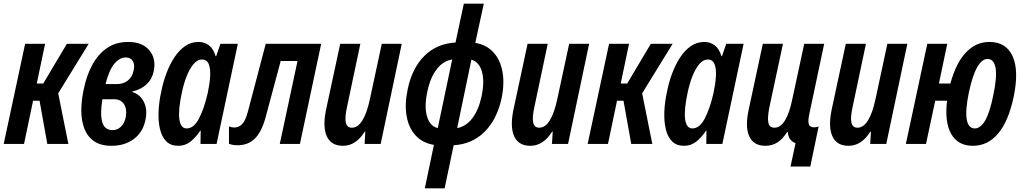

<svg xmlns="http://www.w3.org/2000/svg" viewBox="-25 -779 5538 1039"><path d="M-5 0 111 -542H219L174 -327H209L337 -542H455L290 -274L345 0H231L189 -234H154L105 0Z M579 10Q520 10 484 -15Q448 -40 431.5 -83Q415 -126 415 -180.5Q415 -235 428 -295Q443 -370 474.5 -428Q506 -486 554 -519Q602 -552 669 -552Q744 -552 782.5 -507.5Q821 -463 807 -394Q789 -308 692 -284L691 -281Q734 -268 754 -226.5Q774 -185 762 -130Q749 -64 699.5 -27Q650 10 579 10ZM655 -468Q623 -468 594.5 -435Q566 -402 546 -324H606Q642 -324 666 -342.5Q690 -361 697 -394Q706 -426 694.5 -447Q683 -468 655 -468ZM584 -75Q611 -75 630 -94Q649 -113 656 -147Q663 -190 645.5 -216Q628 -242 592 -242H529Q516 -160 528.5 -117.5Q541 -75 584 -75Z M940 10Q899 10 875 -14Q851 -38 841 -79.5Q831 -121 833 -174Q835 -227 848 -285Q858 -336 876 -383.5Q894 -431 919 -469Q944 -507 976.5 -529.5Q1009 -552 1049 -552Q1082 -552 1106 -533.5Q1130 -515 1142 -475H1145L1168 -542H1262L1147 0H1060L1061 -72H1059Q1034 -35 1005.5 -12.5Q977 10 940 10ZM985 -84Q1024 -84 1052 -138Q1080 -192 1099 -275Q1109 -321 1112 -363Q1115 -405 1105 -431Q1095 -457 1068 -457Q1043 -457 1022 -432Q1001 -407 985 -366.5Q969 -326 959 -277Q939 -185 945.5 -134.5Q952 -84 985 -84Z M1261 7Q1247 7 1235.5 5Q1224 3 1214 -1V-95Q1229 -89 1243 -89Q1266 -89 1284.5 -106.5Q1303 -124 1317 -177L1413 -542H1713L1598 0H1489L1585 -449H1494L1412 -143Q1391 -66 1354.5 -29.5Q1318 7 1261 7Z M1831 10Q1767 10 1743.5 -41.5Q1720 -93 1740 -188L1816 -542H1925L1853 -201Q1840 -142 1846.5 -115Q1853 -88 1879 -88Q1912 -88 1936.5 -128Q1961 -168 1977 -244L2041 -542H2149L2035 0H1948L1952 -67H1949Q1901 10 1831 10Z M2274 240 2323 5Q2262 -5 2224.5 -45.5Q2187 -86 2175.5 -150Q2164 -214 2181 -295Q2205 -411 2272 -477Q2339 -543 2440 -549L2485 -759H2593L2547 -547Q2607 -537 2644.5 -496.5Q2682 -456 2694 -391.5Q2706 -327 2689 -246Q2664 -132 2597 -65.5Q2530 1 2430 7L2381 240ZM2288 -285Q2270 -204 2285.5 -150Q2301 -96 2344 -86L2422 -457Q2374 -450 2339 -405.5Q2304 -361 2288 -285ZM2581 -258Q2598 -338 2583 -391Q2568 -444 2526 -456L2449 -86Q2496 -94 2530.5 -138.5Q2565 -183 2581 -258Z M2845 10Q2781 10 2757.5 -41.5Q2734 -93 2754 -188L2830 -542H2939L2867 -201Q2854 -142 2860.5 -115Q2867 -88 2893 -88Q2926 -88 2950.5 -128Q2975 -168 2991 -244L3055 -542H3163L3049 0H2962L2966 -67H2963Q2915 10 2845 10Z M3155 0 3271 -542H3379L3334 -327H3369L3497 -542H3615L3450 -274L3505 0H3391L3349 -234H3314L3265 0Z M3677 10Q3636 10 3612 -14Q3588 -38 3578 -79.5Q3568 -121 3570 -174Q3572 -227 3585 -285Q3595 -336 3613 -383.5Q3631 -431 3656 -469Q3681 -507 3713.5 -529.5Q3746 -552 3786 -552Q3819 -552 3843 -533.5Q3867 -515 3879 -475H3882L3905 -542H3999L3884 0H3797L3798 -72H3796Q3771 -35 3742.5 -12.5Q3714 10 3677 10ZM3722 -84Q3761 -84 3789 -138Q3817 -192 3836 -275Q3846 -321 3849 -363Q3852 -405 3842 -431Q3832 -457 3805 -457Q3780 -457 3759 -432Q3738 -407 3722 -366.5Q3706 -326 3696 -277Q3676 -185 3682.5 -134.5Q3689 -84 3722 -84Z M4253 122 4280 -4Q4262 -11 4251 -25.5Q4240 -40 4238 -65H4235Q4210 -26 4181.5 -8Q4153 10 4117 10Q4053 10 4029.5 -41.5Q4006 -93 4027 -188L4103 -542H4212L4139 -201Q4127 -142 4133 -115Q4139 -88 4166 -88Q4199 -88 4223 -127.5Q4247 -167 4262 -240L4327 -542H4435L4354 -159Q4346 -121 4352.5 -105.5Q4359 -90 4380 -90Q4385 -90 4392 -91Q4399 -92 4405 -95L4360 122Z M4567 10Q4503 10 4479.5 -41.5Q4456 -93 4476 -188L4552 -542H4661L4589 -201Q4576 -142 4582.5 -115Q4589 -88 4615 -88Q4648 -88 4672.5 -128Q4697 -168 4713 -244L4777 -542H4885L4771 0H4684L4688 -67H4685Q4637 10 4567 10Z M4877 0 4993 -542H5101L5056 -327H5118Q5148 -438 5202 -495Q5256 -552 5329 -552Q5420 -552 5455 -474Q5490 -396 5460 -253Q5432 -122 5376 -56Q5320 10 5240 10Q5159 10 5122.5 -54Q5086 -118 5100 -234H5036L4986 0ZM5250 -84Q5281 -84 5306 -126.5Q5331 -169 5350 -263Q5371 -362 5362.5 -411Q5354 -460 5319 -460Q5289 -460 5263.5 -416Q5238 -372 5218 -279Q5198 -182 5206.5 -133Q5215 -84 5250 -84Z"/></svg>

Font: Noto Sans ExtraCondensed SemiBold
Style: Italic
Weight: 600
Width: 2
Italic angle: -12°
Designer: Monotype Design Team
Foundry: Monotype Imaging Inc.
Version: Version 2.013; ttfautohint (v1.8.4.7-5d5b)